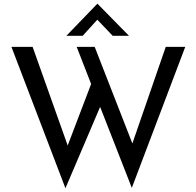

<svg xmlns="http://www.w3.org/2000/svg" viewBox="-20 -970 1048 1024"><path d="M683 32 514 -400 329 34 41 -720H154L341 -194L466 -522L389 -720H485L686 -205L864 -720H968ZM581 -779 499 -865 421 -779H334L499 -950H500L668 -779Z"/></svg>

Font: Josefin Sans
Style: Regular
Weight: 400
Designer: Santiago Orozco
Foundry: Typemade
Version: Version 2.000